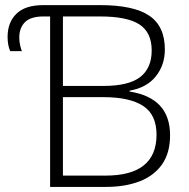

<svg xmlns="http://www.w3.org/2000/svg" viewBox="-20 -734 743 754"><path d="M176.8 0V-669.4H150.9Q100.6 -669.4 78.1 -647Q55.7 -624.5 55.7 -586.9Q55.7 -570.3 59.3 -555.2Q63 -540 65.9 -533.2H20Q9.8 -556.6 9.8 -588.9Q9.8 -646 44.4 -679.9Q79.1 -713.9 149.9 -713.9H373Q504.9 -713.9 566.2 -672.4Q627.4 -630.9 627.4 -540Q627.4 -478.5 591.8 -434.1Q556.2 -389.6 488.8 -377.9V-374.5Q647.9 -349.6 647.9 -203.1Q647.9 -132.8 616 -87.9Q584 -43 527.3 -21.5Q470.7 0 396.5 0ZM227.1 -396.5H385.3Q485.8 -396.5 530.8 -431.6Q575.7 -466.8 575.7 -535.6Q575.7 -606.9 527.3 -638.2Q479 -669.4 372.6 -669.4H227.1ZM227.1 -44.4H394.5Q594.7 -44.4 594.7 -205.1Q594.7 -283.7 542 -318.1Q489.3 -352.5 385.3 -352.5H227.1Z"/></svg>

Font: Open Sans Light
Style: Regular
Weight: 300
Designer: Monotype Design Team
Foundry: Monotype Imaging Inc.
Version: Version 3.000; ttfautohint (v1.8.4)